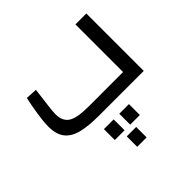

<svg xmlns="http://www.w3.org/2000/svg" viewBox="-196 -690 1182 1182"><g transform="rotate(-45 394.5 -99.0)"><path d="M54 0ZM712 -500V0H321Q229 0 171 -15Q113 -30 83.5 -67.5Q54 -105 54 -172Q54 -214 63.5 -275Q73 -336 85 -391L160 -387L151 -313Q139 -229 139 -194Q139 -136 177.5 -110.5Q216 -85 316 -85H617V-500ZM285 80H370V175H285ZM419 80H503V175H419ZM353 211H435V302H353Z"/></g></svg>

Font: Cairo SemiBold
Style: Regular
Weight: 600
Designer: Mohamed Gaber, the designers of Titillium
Foundry: Kief Type Foundry
Version: Version 2.009; ttfautohint (v1.5.33-1714) -l 8 -r 50 -G 200 